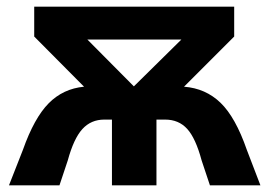

<svg xmlns="http://www.w3.org/2000/svg" viewBox="-20 -558 811 578"><path d="M764 0H612L587 -75Q569 -142 543.5 -170Q518 -198 477 -198H451V0H317V-198H294Q254 -198 228 -169.5Q202 -141 184 -75L159 0H7L49 -107Q83 -203 126.5 -247Q170 -291 233 -297L83 -448V-538H685V-448L534 -297Q599 -292 644 -248.5Q689 -205 723 -107ZM243 -439 383 -298 526 -439Z"/></svg>

Font: Montserrat Alternates
Style: Bold
Weight: 700
Designer: Julieta Ulanovsky
Foundry: Julieta Ulanovsky
Version: Version 7.200